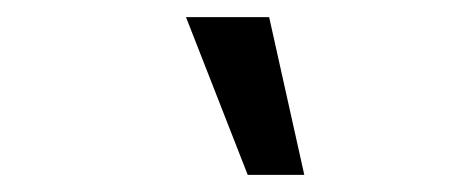

<svg xmlns="http://www.w3.org/2000/svg" viewBox="-20 -761 540 224"><path d="M269 -557 197 -741H294L335 -557Z"/></svg>

Font: Nunito Sans 10pt Condensed SemiBold
Style: Italic
Weight: 600
Width: 3
Italic angle: -9°
Designer: Vernon Adams
Foundry: Vernon Adams
Version: Version 3.101;gftools[0.9.27]